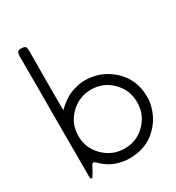

<svg xmlns="http://www.w3.org/2000/svg" viewBox="-194 -1255 965 1054"><g transform="rotate(-30 288.5 -727.5)"><path d="M365.2 -320.3Q340.8 -316.4 318.4 -316.4Q282.2 -316.4 249 -326.2Q194.3 -340.8 149.4 -385.7Q136.7 -398.4 129.9 -396.5Q123 -395.5 116.2 -379.9Q110.4 -368.2 103.5 -356.4Q96.7 -344.7 89.8 -333Q87.9 -331.1 85.9 -328.1Q84 -325.2 79.1 -326.2Q74.2 -328.1 74.2 -331.1Q73.2 -335 73.2 -337.9Q73.2 -343.8 73.2 -348.6Q73.2 -352.5 73.2 -358.4Q73.2 -543.9 73.2 -729.5Q74.2 -915 73.2 -1101.6Q73.2 -1118.2 78.1 -1127.9Q83 -1137.7 102.5 -1137.7Q103.5 -1137.7 105.5 -1136.7Q123 -1136.7 128.9 -1128.9Q133.8 -1122.1 133.8 -1106.4Q133.8 -1016.6 132.8 -927.7Q132.8 -838.9 132.8 -749Q132.8 -745.1 132.8 -740.2Q132.8 -735.4 132.8 -727.5Q162.1 -756.8 192.4 -775.4Q222.7 -794.9 258.8 -802.7Q293.9 -812.5 329.1 -810.5Q363.3 -808.6 396.5 -798.8Q456.1 -779.3 502 -732.4Q547.9 -685.5 562.5 -621.1Q568.4 -592.8 568.4 -564.5Q568.4 -556.6 568.4 -548.8Q565.4 -512.7 553.7 -480.5Q532.2 -419.9 482.4 -375Q432.6 -331.1 365.2 -320.3ZM505.9 -562.5Q505.9 -563.5 505.9 -564.5Q505.9 -640.6 453.1 -694.3Q399.4 -749 323.2 -750Q322.3 -750 321.3 -750Q245.1 -750 190.4 -697.3Q134.8 -643.6 133.8 -565.4Q133.8 -563.5 133.8 -560.5Q133.8 -487.3 187.5 -432.6Q243.2 -377 320.3 -377Q321.3 -377 322.3 -377Q397.5 -377 451.2 -430.7Q505.9 -485.4 505.9 -562.5Z"/></g></svg>

Font: Das Gitter
Style: Book
Weight: 400
Version: Version 006.000